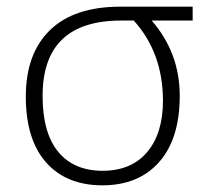

<svg xmlns="http://www.w3.org/2000/svg" viewBox="-20 -551 627 581"><path d="M346.2 -488.8Q108.9 -488.8 108.9 -260.7Q108.9 -148.9 156.2 -91.6Q203.6 -34.2 290.5 -34.2Q377.4 -34.2 425.3 -90.8Q473.1 -147.5 473.1 -246.1Q473.1 -391.1 384.8 -488.8ZM344.2 -530.8H563V-488.8H439Q523.9 -391.1 523.9 -261.2Q523.9 -131.3 461.7 -60.8Q399.4 9.8 290 9.8Q180.7 9.8 119.4 -59.6Q58.1 -128.9 58.1 -258.8Q58.1 -388.7 131.1 -459.7Q204.1 -530.8 344.2 -530.8Z"/></svg>

Font: OpenSans-Light
Style: Regular
Weight: 300
Foundry: Ascender Corporation
Version: Version 1.10